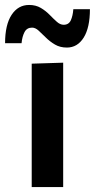

<svg xmlns="http://www.w3.org/2000/svg" viewBox="-56 -755 382 775"><path d="M72 0V-498L199 -502V0ZM214 -563Q186.5 -563 165.8 -575.2Q145 -587.5 129 -603.5Q113 -619.5 99.8 -631.5Q86.5 -643.5 73.5 -643.5Q52.5 -643.5 43 -625.5Q33.5 -607.5 31 -580.5H-35.5Q-35.5 -655 -9.2 -695Q17 -735 61.5 -735Q88.5 -735 108.8 -723Q129 -711 144.5 -695Q160 -679 173.5 -667Q187 -655 201 -655Q221.5 -655 229.8 -673Q238 -691 240 -718H307Q307 -643.5 281.8 -603.2Q256.5 -563 214 -563Z"/></svg>

Font: Heraclito SemiBold
Style: Regular
Weight: 600
Designer: Kostas Bartsokas (font) & Cristiano Sobral (main changes)
Foundry: Kostas Bartsokas (font) & Cristiano Sobral (main changes)
Version: Version 1.00;July 8, 2020;FontCreator 13.0.0.2655 64-bit